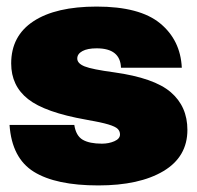

<svg xmlns="http://www.w3.org/2000/svg" viewBox="-20 -552 599 584"><path d="M9 -172H206Q211 -139 231.5 -127Q252 -115 290 -115Q311 -115 328 -122.5Q345 -130 345 -143Q345 -153 338 -160Q331 -167 309.5 -173.5Q288 -180 242 -188Q117 -210 65.5 -250.5Q14 -291 14 -359Q14 -443 82 -487.5Q150 -532 274 -532Q405 -532 467 -481Q529 -430 533 -346H348Q346 -405 274 -405Q246 -405 230.5 -396.5Q215 -388 215 -374Q215 -359 237.5 -350Q260 -341 327 -332Q449 -315 499.5 -271.5Q550 -228 550 -157Q550 -75 477 -31.5Q404 12 279 12Q150 12 83 -29.5Q16 -71 9 -172Z"/></svg>

Font: Aspekta 1000
Style: Regular
Weight: 1000
Designer: Ivo Dolenc
Version: Version 2.000